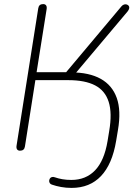

<svg xmlns="http://www.w3.org/2000/svg" viewBox="-20 -731 681 939"><path d="M330 188Q303 188 278.5 183.5Q254 179 234 172Q227 170 223.5 164.5Q220 159 220.5 153Q221 147 224 142Q227 137 233.5 135Q240 133 248 136Q265 142 285 145.5Q305 149 329 149Q400 149 445 102Q490 55 506 -41L514 -90Q529 -178 511.5 -233Q494 -288 445 -313.5Q396 -339 314 -339H153L102 -15Q99 6 78 6Q68 6 63.5 -0.5Q59 -7 61 -19L167 -690Q170 -711 191 -711Q201 -711 205.5 -704.5Q210 -698 208 -686L159 -378H317L291 -363L574 -700Q580 -707 587 -709Q594 -711 600 -709Q606 -707 609.5 -702.5Q613 -698 612 -691Q611 -684 604 -675L338 -359L327 -377Q416 -377 472.5 -345.5Q529 -314 551 -252Q573 -190 557 -96L548 -42Q529 72 474 130Q419 188 330 188Z"/></svg>

Font: Nunito Variable Extra Light
Style: Italic
Weight: 200
Italic angle: -9°
Designer: Vernon Adams
Foundry: Vernon Adams
Version: Version 3.602